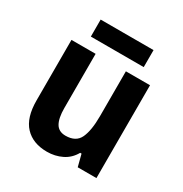

<svg xmlns="http://www.w3.org/2000/svg" viewBox="-167 -839 934 978"><g transform="rotate(30 300.0 -350.0)"><path d="M530 -546V0H420L402 -70H394Q371 -29 331 -9.5Q291 10 244 10Q161 10 114.5 -39.5Q68 -89 68 -190V-546H210V-228Q210 -168 227.5 -138Q245 -108 285 -108Q346 -108 367 -153Q388 -198 388 -282V-546ZM456 -710V-610H145V-710Z"/></g></svg>

Font: Noto Sans Ethiopic SemiCondensed
Style: Bold
Weight: 700
Width: 4
Designer: Monotype Design Team
Foundry: Monotype Imaging Inc.
Version: Version 2.102; ttfautohint (v1.8.4.7-5d5b)